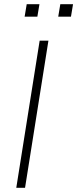

<svg xmlns="http://www.w3.org/2000/svg" viewBox="-20 -900 370 920"><path d="M58 0 170 -705H212L100 0ZM259 -820 269 -880H330L320 -820ZM98 -820 108 -880H169L159 -820Z"/></svg>

Font: Nunito Sans 12pt ExtraLight
Style: Italic
Weight: 200
Italic angle: -9°
Designer: Vernon Adams
Foundry: Vernon Adams
Version: Version 3.101;gftools[0.9.27]